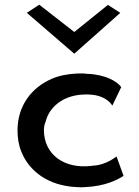

<svg xmlns="http://www.w3.org/2000/svg" viewBox="-20 -799 597 822"><path d="M95 -744 298 -569 495 -744 442 -778 298 -662 148 -779ZM461 -347 499 -426C482 -450 433 -480 353 -483H352C337 -485 322 -485 306 -484C268 -482 232 -475 200 -461C114 -423 55 -345 55 -241C55 -207 60 -177 72 -148C106 -65 187 -4 307 2C321 3 332 3 346 2C432 -2 484 -30 509 -46L479 -129C416 -83 374 -92 374 -89C253 -74 168 -139 168 -242C168 -254 170 -266 175 -277C192 -348 265 -405 378 -393C418 -388 446 -370 461 -347Z"/></svg>

Font: Bluebird
Style: LiExt
Weight: 300
Designer: Jasper
Foundry: Cannot Into Space Fonts
Version: Version 0.98